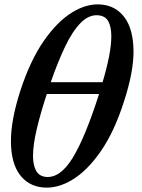

<svg xmlns="http://www.w3.org/2000/svg" viewBox="-20 -842 650 878"><path d="M174 15Q108 8 69.5 -44.5Q31 -97 30 -193.5Q29 -290 73 -427Q118 -565 180 -654.5Q242 -744 311 -786Q380 -828 446 -821Q512 -814 550.5 -761Q589 -708 590.5 -612Q592 -516 547 -378Q503 -240 441 -150.5Q379 -61 310 -19.5Q241 22 174 15ZM190 -33Q255 -27 312 -119.5Q369 -212 433 -412H194Q166 -327 148.5 -253.5Q131 -180 131 -129Q131 -87 145 -61.5Q159 -36 190 -33ZM212 -466H449Q468 -529 478.5 -582.5Q489 -636 489 -676Q489 -719 475.5 -744Q462 -769 430 -772Q387 -776 349 -737.5Q311 -699 277.5 -628.5Q244 -558 212 -466Z"/></svg>

Font: Zen Antique Soft
Style: Regular
Weight: 400
Designer: Yoshimichi Ohira
Foundry: Positype
Version: Version 1.001